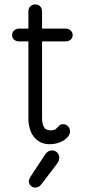

<svg xmlns="http://www.w3.org/2000/svg" viewBox="-20 -645 390 872"><path d="M206 10Q174 10 152 -6Q130 -22 119.5 -48.5Q109 -75 109 -105V-594Q109 -607 118 -616Q127 -625 140 -625Q154 -625 162.5 -616Q171 -607 171 -594V-106Q171 -85 179 -69Q187 -53 210 -53Q227 -53 234.5 -60Q242 -67 248.5 -74Q255 -81 266 -81Q280 -81 289 -71.5Q298 -62 298 -49Q298 -33 284.5 -19.5Q271 -6 250 2Q229 10 206 10ZM66 -457Q53 -457 44 -465Q35 -473 35 -486Q35 -498 44 -506.5Q53 -515 66 -515H279Q292 -515 301 -506.5Q310 -498 310 -486Q310 -473 301 -465Q292 -457 279 -457ZM140 207Q128 207 119.5 198.5Q111 190 111 179Q111 174 112.5 169.5Q114 165 117 160L184 58Q190 48 198.5 43Q207 38 216 38Q230 38 239.5 47.5Q249 57 249 72Q249 77 247 83.5Q245 90 241 96L167 193Q156 207 140 207Z"/></svg>

Font: National Park Light
Style: Regular
Weight: 300
Designer: Andrea Herstowski, Ben Hoepner
Version: Version 1.009